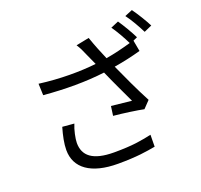

<svg xmlns="http://www.w3.org/2000/svg" viewBox="-150 -1030 1301 1245"><g transform="rotate(-20 500.0 -408.0)"><path d="M200 -304C184 -250 173 -196 173 -153C173 -28 274 45 459 45C590 45 657 33 719 22L720 -60C649 -45 591 -33 460 -33C312 -33 253 -85 253 -173C253 -202 265 -260 281 -297ZM719 -799C745 -763 777 -706 797 -665C738 -648 681 -634 622 -624C600 -676 581 -720 558 -787L468 -769C485 -743 494 -724 510 -686L543 -613C430 -601 295 -600 151 -619L154 -539C305 -526 447 -526 575 -542C605 -472 654 -370 683 -308C650 -312 580 -319 543 -323L534 -258C599 -252 697 -238 740 -229L786 -277C741 -361 688 -476 653 -554C715 -564 779 -578 839 -595L825 -671L854 -684C834 -725 798 -786 773 -822ZM830 -839C859 -801 891 -744 913 -700L967 -724C948 -762 910 -824 883 -861Z"/></g></svg>

Font: Noto Sans JP Regular
Style: Regular
Weight: 400
Designer: Ryoko NISHIZUKA (kana & ideographs); Paul D. Hunt (Latin, Greek & Cyrillic); Wenlong ZHANG (bopomofo); Sandoll Communica
Foundry: Adobe Systems Incorporated
Version: Version 1.004;PS 1.004;hotconv 1.0.82;makeotf.lib2.5.63406